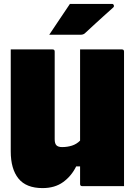

<svg xmlns="http://www.w3.org/2000/svg" viewBox="-20 -953 690 983"><path d="M198 10Q114 10 74.5 -39Q35 -88 35 -178V-700H249Q260 -700 260 -689V-240Q260 -218 269 -209Q278 -200 298 -200Q325 -200 348.5 -207.5Q372 -215 390 -233V-700H604Q615 -700 615 -689V0H401Q390 0 390 -11V-101H370Q346 -52 303.5 -21Q261 10 198 10ZM338 -933H554Q560 -933 562.5 -926.5Q565 -920 560 -915Q533 -891 511 -871Q489 -851 466.5 -830.5Q444 -810 414 -782Q406 -775 391 -775H232Q259 -815 284.5 -853.5Q310 -892 338 -933Z"/></svg>

Font: Recursive Sn Lnr St XBk
Style: Regular
Weight: 1000
Version: Version 1.079;hotconv 1.0.112;makeotfexe 2.5.65598; ttfautoh